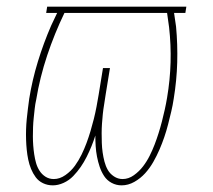

<svg xmlns="http://www.w3.org/2000/svg" viewBox="-20 -550 640 578"><path d="M139 8Q123 8 109.5 1.5Q96 -5 87.5 -16.5Q79 -28 73.5 -41.5Q68 -55 65 -69.5Q62 -84 60.5 -99Q59 -114 58.5 -129.5Q58 -145 58.5 -160.5Q59 -176 60.5 -191.5Q62 -207 64 -222.5Q66 -238 68 -253Q77 -309 94 -364.5Q111 -420 134 -473L152 -511H119L122 -530H541L538 -511H504L510 -470Q515 -416 513.5 -362Q512 -308 503 -253Q500 -233 495.5 -214Q491 -195 486 -175.5Q481 -156 474.5 -137Q468 -118 460 -99.5Q452 -81 441.5 -62.5Q431 -44 417 -28.5Q403 -13 384.5 -2.5Q366 8 346 8Q346 8 346 8Q346 8 346 8Q346 8 346 8Q346 8 346 8Q330 8 316 0.5Q302 -7 293.5 -20Q285 -33 280 -48Q275 -63 272 -78.5Q269 -94 268 -110Q267 -126 267 -142Q262 -126 255.5 -110Q249 -94 241 -78Q233 -62 223 -47.5Q213 -33 200.5 -20Q188 -7 171.5 0.5Q155 8 139 8ZM349 -11Q367 -11 383 -22.5Q399 -34 410.5 -49Q422 -64 430.5 -81Q439 -98 445.5 -115Q452 -132 457.5 -149.5Q463 -167 467.5 -184.5Q472 -202 476 -220Q480 -238 483 -256Q492 -309 493.5 -362Q495 -415 489 -468L483 -511H174Q144 -449 122 -383Q100 -317 89 -250Q86 -237 84.5 -223Q83 -209 81.5 -195Q80 -181 79.5 -167Q79 -153 79 -139.5Q79 -126 80 -112.5Q81 -99 83 -85.5Q85 -72 88.5 -59.5Q92 -47 99 -36Q106 -25 117 -18Q128 -11 142 -11Q142 -11 142 -11Q142 -11 142 -11Q160 -11 177 -23Q194 -35 205.5 -51Q217 -67 225.5 -84.5Q234 -102 240.5 -119.5Q247 -137 252.5 -155.5Q258 -174 262.5 -192Q267 -210 270.5 -228.5Q274 -247 277 -265L290 -345H311L298 -265Q296 -250 293.5 -235.5Q291 -221 289.5 -206.5Q288 -192 287 -177.5Q286 -163 286 -148.5Q286 -134 286.5 -119.5Q287 -105 289 -91Q291 -77 294.5 -63.5Q298 -50 304.5 -38.5Q311 -27 323 -19Q335 -11 349 -11Q349 -11 349 -11Q349 -11 349 -11Z"/></svg>

Font: Iosevka Curly Thin Extended
Style: Italic
Weight: 100
Width: 7
Italic angle: -9°
Monospace: yes
Designer: Belleve Invis
Foundry: Belleve Invis
Version: Version 11.1.0; ttfautohint (v1.8.3)